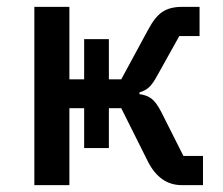

<svg xmlns="http://www.w3.org/2000/svg" viewBox="-20 -539 650 559"><path d="M80 0V-519H182V-308H225V-425H297V-308H333L411 -452Q431 -490 453 -504.5Q475 -519 509 -519H561V-434H502L439 -321Q425 -295 414 -285Q403 -275 386 -270V-265Q408 -262 421.5 -251.5Q435 -241 449 -214L514 -85H571V0H509Q446 0 411 -68L333 -224H297V-108H225V-224H182V0Z"/></svg>

Font: Anuphan Medium
Style: Regular
Weight: 500
Designer: Mike Abbink, Paul van der Laan, Pieter van Rosmalen, Mint Tantisuwanna
Foundry: Bold Monday; Cadson Demak
Version: Version 3.002;hotconv 1.0.109;makeotfexe 2.5.65596